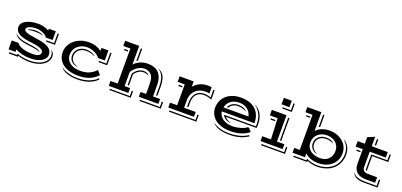

<svg xmlns="http://www.w3.org/2000/svg" viewBox="18 -1675 5705 2727"><g transform="rotate(20 2870.5 -311.0)"><path d="M77.1 -134.3H177.7Q190.9 -114.3 215.3 -99.1Q239.7 -84 271.2 -74.2Q302.7 -64.5 340.3 -59.6Q377.9 -54.7 417.5 -54.7Q450.2 -54.7 473.1 -59.6Q496.1 -64.5 510.3 -73.2Q524.4 -82 530.8 -93.8Q537.1 -105.5 537.1 -119.6Q537.1 -149.4 489.5 -170.7Q441.9 -191.9 338.9 -203.1Q270.5 -210.4 224.6 -223.4Q178.7 -236.3 150.6 -254.9Q122.6 -273.4 110.6 -297.4Q98.6 -321.3 98.6 -350.1Q98.6 -375 114.3 -399.4Q129.9 -423.8 161.9 -443.1Q193.8 -462.4 241.9 -474.1Q290 -485.8 355 -485.8Q376 -485.8 397.9 -482.9Q419.9 -480 440.9 -474.4Q461.9 -468.8 481 -460.9Q500 -453.1 515.1 -443.4V-470.7H620.1V-338.9H515.1Q509.8 -354 492.7 -367.7Q475.6 -381.3 452.1 -391.6Q428.7 -401.9 402.3 -408Q376 -414.1 352.5 -414.1Q321.8 -414.1 294.4 -409.7Q267.1 -405.3 247.1 -397.2Q227.1 -389.2 215.3 -377.9Q203.6 -366.7 203.6 -353Q203.6 -340.3 212.6 -330.1Q221.7 -319.8 242.9 -311Q264.2 -302.2 299.6 -294.7Q335 -287.1 387.7 -280.8Q458 -272 506.3 -258.3Q554.7 -244.6 585 -224.9Q615.2 -205.1 628.7 -178.7Q642.1 -152.3 642.1 -118.2Q642.1 -93.3 627 -69.6Q611.8 -45.9 582.8 -27.1Q553.7 -8.3 511.5 3.2Q469.2 14.6 414.6 14.6Q379.4 14.6 348.6 12Q317.9 9.3 289.6 2.9Q261.2 -3.4 234.9 -13.2Q208.5 -22.9 182.1 -37.1V0H77.1ZM539.1 -304.7H655.3V-450.2H674.8V-286.1H539.1ZM239.3 -353Q240.7 -359.4 251 -364.7Q261.2 -370.1 277.1 -374.3Q293 -378.4 312.3 -380.9Q331.5 -383.3 351.1 -383.3Q367.7 -383.3 385.5 -380.9Q403.3 -378.4 419.2 -374Q435.1 -369.6 448 -363Q460.9 -356.4 468.3 -348.1Q457 -353 441.4 -356.2Q425.8 -359.4 409.4 -361.3Q393.1 -363.3 377.4 -364.3Q361.8 -365.2 351.1 -365.2Q311.5 -365.2 282.5 -361.3Q253.4 -357.4 239.3 -353ZM105.5 -256.3Q119.1 -238.8 138.2 -225.1Q157.2 -211.4 184.1 -200.7Q210.9 -189.9 246.6 -182.4Q282.2 -174.8 328.6 -169.4Q371.1 -164.6 402.3 -158.9Q433.6 -153.3 454.6 -146.5Q475.6 -139.6 487.3 -131.1Q499 -122.6 502.4 -111.8Q492.2 -118.7 479 -123.8Q465.8 -128.9 445.3 -133.3Q424.8 -137.7 394.8 -142.1Q364.7 -146.5 320.3 -151.9Q228.5 -162.6 175.3 -186.8Q122.1 -210.9 105.5 -256.3ZM217.3 34.2V13.7Q231 20 252 26.1Q272.9 32.2 299.1 37.4Q325.2 42.5 354.5 45.7Q383.8 48.8 414.1 48.8Q474.6 48.8 523.4 35.4Q572.3 22 606.4 -0.7Q640.6 -23.4 658.9 -53.5Q677.2 -83.5 677.2 -116.7Q677.2 -129.9 675.8 -141.1Q674.3 -152.3 670.7 -162.6Q667 -172.9 660.9 -183.1Q654.8 -193.4 645.5 -204.6Q696.8 -174.3 696.8 -116.7Q696.8 -77.6 676.8 -43.9Q656.7 -10.3 619.9 14.4Q583 39.1 530.8 53.2Q478.5 67.4 413.6 67.4Q389.6 67.4 365.2 65.2Q340.8 63 317.9 59.1Q294.9 55.2 274.4 49.8Q253.9 44.4 237.8 37.6V53.7H101.1V34.2Z M813 -226.6Q813 -278.3 835.2 -325.2Q857.4 -372.1 897.7 -407.7Q938 -443.4 994.9 -464.6Q1051.8 -485.8 1120.6 -485.8Q1178.2 -485.8 1224.9 -470.5Q1271.5 -455.1 1311 -427.2V-470.7H1416V-319.3H1315.9Q1302.2 -336.4 1282.2 -352.8Q1262.2 -369.1 1237.1 -381.8Q1211.9 -394.5 1182.1 -402.3Q1152.3 -410.2 1119.1 -410.2Q1076.7 -410.2 1040 -396.5Q1003.4 -382.8 976.6 -358.4Q949.7 -334 934.3 -300.8Q918.9 -267.6 918.9 -228.5Q918.9 -188 935.3 -156.7Q951.7 -125.5 980.5 -104.2Q1009.3 -83 1048.8 -72Q1088.4 -61 1134.8 -61Q1210 -61 1267.8 -85Q1325.7 -108.9 1371.1 -158.7L1422.9 -99.6Q1369.6 -42.5 1299.3 -13.9Q1229 14.6 1137.2 14.6Q1060.1 14.6 999.8 -2.7Q939.5 -20 897.9 -51.8Q856.4 -83.5 834.7 -127.9Q813 -172.4 813 -226.6ZM1339.8 -285.2H1451.2V-450.2H1470.7V-266.6H1339.8ZM954.1 -228.5Q954.1 -261.2 966.8 -288.3Q979.5 -315.4 1001.7 -335Q1023.9 -354.5 1054.2 -365.2Q1084.5 -376 1119.6 -376Q1140.6 -376 1162.1 -372.1Q1183.6 -368.2 1202.6 -361.1Q1221.7 -354 1236.8 -344.2Q1252 -334.5 1260.7 -322.8Q1231.4 -338.4 1198 -347.9Q1164.6 -357.4 1121.6 -357.4Q1087.4 -357.4 1060.1 -346.9Q1032.7 -336.4 1013.4 -318.8Q994.1 -301.3 983.9 -277.8Q973.6 -254.4 973.6 -228.5Q973.6 -202.6 981.7 -182.9Q989.7 -163.1 1004.9 -147.2Q1020 -131.3 1042 -119.4Q1064 -107.4 1091.8 -97.7Q1059.6 -100.6 1033.9 -111.3Q1008.3 -122.1 990.7 -138.9Q973.1 -155.8 963.6 -178.5Q954.1 -201.2 954.1 -228.5ZM882.8 -22.5Q906.2 -5.4 935.1 8.1Q963.9 21.5 996.8 30.5Q1029.8 39.6 1065.4 44.4Q1101.1 49.3 1137.7 49.3Q1181.6 49.3 1223.9 42.2Q1266.1 35.2 1303.2 22Q1340.3 8.8 1371.1 -10Q1401.9 -28.8 1423.3 -52.2L1437.5 -39.6Q1384.3 14.6 1308.3 41.3Q1232.4 67.9 1136.7 67.9Q1097.2 67.9 1058.1 62Q1019 56.2 984.9 44.7Q950.7 33.2 924.1 16.4Q897.5 -0.5 882.8 -22.5Z M1592.3 -73.2H1699.7V-603H1592.3V-681.2H1804.7V-397.5Q1819.8 -416 1841.1 -432.1Q1862.3 -448.2 1888.7 -460.2Q1915 -472.2 1945.8 -479Q1976.6 -485.8 2010.3 -485.8Q2061 -485.8 2102.5 -471.4Q2144 -457 2173.3 -427Q2202.6 -397 2218.5 -351.3Q2234.4 -305.7 2234.4 -243.2V-73.2H2341.8V0H2046.4V-73.2H2129.4V-201.7Q2129.4 -241.2 2125.7 -272.2Q2122.1 -303.2 2115.2 -320.8Q2106.4 -343.3 2093 -358.9Q2079.6 -374.5 2062.7 -384.3Q2045.9 -394 2025.9 -398.4Q2005.9 -402.8 1983.4 -402.8Q1959.5 -402.8 1933.8 -394Q1908.2 -385.3 1884 -369.4Q1859.9 -353.5 1839.1 -332Q1818.4 -310.5 1804.7 -285.6V-73.2H1887.7V0H1592.3ZM1838.9 -656.2H1858.4V-477.5Q1854 -475.6 1848.4 -472.2Q1842.8 -468.8 1838.9 -464.8ZM1621.6 -568.8H1679.2V-550.3H1621.6ZM2269.5 -239.7Q2269.5 -282.7 2262.9 -319.6Q2256.3 -356.4 2243.2 -386Q2230 -415.5 2210.7 -437Q2191.4 -458.5 2166 -471.2Q2199.2 -462.9 2222.7 -443.1Q2246.1 -423.3 2260.7 -393.1Q2275.4 -362.8 2282.2 -323.2Q2289.1 -283.7 2289.1 -236.3V-102.5H2269.5ZM1839.8 -273.4Q1852.1 -294.9 1868.9 -312.5Q1885.7 -330.1 1905.3 -342.5Q1924.8 -355 1946 -361.8Q1967.3 -368.7 1988.8 -368.7Q2022.5 -368.7 2044.2 -356Q2065.9 -343.3 2075.7 -323.7Q2060.5 -335 2039.6 -342.5Q2018.6 -350.1 1987.8 -350.1Q1968.8 -350.1 1949.2 -343.3Q1929.7 -336.4 1912.6 -325.2Q1895.5 -314 1881.6 -299.3Q1867.7 -284.7 1859.4 -269V-102.5H1839.8ZM2377 34.2V-45.9H2396.5V52.7H2075.7V34.2ZM1922.9 34.2V-45.9H1942.4V52.7H1621.6V34.2Z M2491.7 -73.2H2599.1V-388.2H2491.7V-471.2H2704.1V-389.6Q2719.2 -409.2 2740.5 -426.8Q2761.7 -444.3 2788.6 -457.5Q2815.4 -470.7 2847.2 -478.3Q2878.9 -485.8 2915 -485.8Q2925.8 -485.8 2941.9 -485.1Q2958 -484.4 2972.7 -481.9V-386.2Q2955.6 -390.1 2939 -391.6Q2922.4 -393.1 2906.7 -393.1Q2867.7 -393.1 2832.8 -380.6Q2797.9 -368.2 2770.5 -344.5Q2743.2 -320.8 2725.6 -286.6Q2708 -252.4 2704.1 -208.5V-73.2H2879.9V0H2491.7ZM2738.3 -164.6Q2738.3 -210.4 2750 -246.6Q2761.7 -282.7 2783.4 -307.6Q2805.2 -332.5 2836.4 -345.7Q2867.7 -358.9 2906.7 -358.9Q2915 -358.9 2927.7 -357.7Q2940.4 -356.4 2954.3 -354Q2968.3 -351.6 2982.4 -347.9Q2996.6 -344.2 3007.8 -339.4V-454.6H3027.3V-314.9Q3013.7 -320.8 2997.8 -325.4Q2981.9 -330.1 2965.6 -333.5Q2949.2 -336.9 2934.1 -338.6Q2918.9 -340.3 2906.7 -340.3Q2871.1 -340.3 2843.5 -328.6Q2815.9 -316.9 2796.9 -294.9Q2777.8 -272.9 2767.8 -241.2Q2757.8 -209.5 2757.8 -169.4V-102.5H2738.3ZM2521 -354H2578.6V-335.4H2521ZM2915 34.2V-45.9H2934.6V52.7H2521V34.2Z M3117.7 -226.6Q3117.7 -278.3 3136.7 -325.2Q3155.8 -372.1 3193.8 -407.7Q3231.9 -443.4 3288.6 -464.6Q3345.2 -485.8 3419.9 -485.8Q3490.2 -485.8 3545.4 -467Q3600.6 -448.2 3639.2 -412.6Q3677.7 -377 3698 -325.4Q3718.3 -273.9 3718.3 -208H3224.6Q3229 -172.9 3247.3 -145.5Q3265.6 -118.2 3293.9 -99.4Q3322.3 -80.6 3358.2 -70.8Q3394 -61 3433.1 -61Q3464.8 -61 3497.8 -66.2Q3530.8 -71.3 3560.1 -80.1Q3589.4 -88.9 3612.3 -99.9Q3635.3 -110.8 3647.5 -122.6H3666L3711.9 -72.8Q3661.6 -29.8 3589.6 -7.6Q3517.6 14.6 3430.7 14.6Q3355 14.6 3296.6 -3.9Q3238.3 -22.5 3198.5 -55.2Q3158.7 -87.9 3138.2 -131.8Q3117.7 -175.8 3117.7 -226.6ZM3751.5 -173.8Q3752.4 -181.2 3752.9 -189.7Q3753.4 -198.2 3753.4 -208Q3753.4 -249.5 3744.9 -287.4Q3736.3 -325.2 3720 -357.7Q3703.6 -390.1 3679.7 -417Q3655.8 -443.8 3625.5 -462.9Q3657.7 -450.2 3684.8 -428Q3711.9 -405.8 3731.4 -374Q3751 -342.3 3762 -300.8Q3772.9 -259.3 3772.9 -208Q3772.9 -204.1 3772.7 -198.2Q3772.5 -192.4 3772 -185.1Q3771.5 -177.7 3770.8 -170.2Q3770 -162.6 3769 -155.3H3307.6Q3316.9 -139.6 3341.8 -123.3Q3366.7 -106.9 3406.2 -95.7Q3381.8 -95.7 3360.6 -101.6Q3339.4 -107.4 3322 -117.7Q3304.7 -127.9 3291.7 -142.3Q3278.8 -156.7 3271.5 -173.8ZM3605.5 -269Q3597.7 -302.7 3581.3 -329.1Q3564.9 -355.5 3541 -373.3Q3517.1 -391.1 3486.3 -400.6Q3455.6 -410.2 3418.9 -410.2Q3379.4 -410.2 3346.9 -399.7Q3314.5 -389.2 3290 -370.4Q3265.6 -351.6 3249.8 -325.7Q3233.9 -299.8 3227.5 -269ZM3272 -290Q3290 -330.1 3328.9 -353Q3367.7 -376 3418.9 -376Q3439.9 -376 3459.7 -372.6Q3479.5 -369.1 3496.3 -362.1Q3513.2 -355 3525.9 -344.7Q3538.6 -334.5 3545.9 -321.3Q3518.1 -339.8 3486.3 -348.6Q3454.6 -357.4 3418 -357.4Q3375.5 -357.4 3343.3 -339.8Q3311 -322.3 3294.4 -290ZM3176.8 -21.5Q3224.1 12.2 3286.9 30.8Q3349.6 49.3 3430.7 49.3Q3509.8 49.3 3578.9 31.2Q3647.9 13.2 3703.6 -23.9L3716.8 -9.8Q3653.8 32.7 3584.2 50.3Q3514.6 67.9 3438.5 67.9Q3339.4 67.9 3274.2 43.9Q3209 20 3176.8 -21.5Z M3987.8 -690.4H4107.4V-592.8H3987.8ZM4017.1 -558.6H4142.6V-663.1H4162.1V-540H4017.1ZM3885.3 -73.2H4017.1L4002.4 -388.2H3885.3V-471.2H4107.4V-73.2H4219.7V0H3885.3ZM4141.6 -446.3H4161.1V-102.5H4141.6ZM3914.6 -354H3981.9V-335.4H3914.6ZM4254.9 34.2V-45.9H4274.4V52.7H3914.6V34.2Z M4369.6 -73.2H4452.6V-603H4345.2V-681.2H4557.6V-397.5Q4593.3 -434.1 4644.3 -455.1Q4695.3 -476.1 4755.4 -476.1Q4824.2 -476.1 4877.2 -455.8Q4930.2 -435.5 4966.6 -402.1Q5002.9 -368.7 5021.7 -325.7Q5040.5 -282.7 5040.5 -236.8Q5040.5 -181.2 5020.8 -135Q5001 -88.9 4964.1 -55.7Q4927.2 -22.5 4875.2 -3.9Q4823.2 14.6 4758.8 14.6Q4696.8 14.6 4645 -4.2Q4593.3 -22.9 4557.6 -59.6V0H4369.6ZM4593.3 -656.2H4612.8V-478.5L4593.3 -468.8ZM4374.5 -568.8H4432.1V-550.3H4374.5ZM4592.8 34.2V8.8Q4610.4 18.1 4630.9 25.4Q4651.4 32.7 4673.1 37.8Q4694.8 43 4716.8 45.9Q4738.8 48.8 4758.8 48.8Q4827.6 48.8 4885.7 29.3Q4943.8 9.8 4986.1 -26.9Q5028.3 -63.5 5052 -116.5Q5075.7 -169.4 5075.7 -236.8Q5075.7 -270.5 5068.1 -299.3Q5060.5 -328.1 5048.1 -352.3Q5035.6 -376.5 5019.5 -396Q5003.4 -415.5 4986.3 -431.2Q5012.7 -417.5 5033 -396.5Q5053.2 -375.5 5067.1 -349.9Q5081.1 -324.2 5088.4 -295.2Q5095.7 -266.1 5095.7 -236.8Q5095.7 -167 5071.3 -110.6Q5046.9 -54.2 5002.7 -14.6Q4958.5 24.9 4896.2 46.1Q4834 67.4 4758.3 67.4Q4741.7 67.4 4722.2 65.2Q4702.6 63 4682.6 58.6Q4662.6 54.2 4643.8 48.1Q4625 42 4609.9 34.2V52.7H4398.9V34.2ZM4557.6 -227.1Q4557.6 -182.1 4575.2 -150.6Q4592.8 -119.1 4621.3 -99.1Q4649.9 -79.1 4686.5 -69.8Q4723.1 -60.5 4761.2 -60.5Q4800.8 -60.5 4832.8 -72.8Q4864.7 -85 4887.5 -107.4Q4910.2 -129.9 4922.4 -161.9Q4934.6 -193.8 4934.6 -232.9Q4934.6 -270 4920.2 -301Q4905.8 -332 4880.9 -354Q4856 -376 4822 -388.2Q4788.1 -400.4 4749 -400.4Q4708.5 -400.4 4673.6 -388.2Q4638.7 -376 4613 -353.3Q4587.4 -330.6 4572.5 -298.6Q4557.6 -266.6 4557.6 -227.1ZM4592.8 -227.1Q4592.8 -256.3 4603.8 -281.7Q4614.7 -307.1 4635 -325.9Q4655.3 -344.7 4684.1 -355.5Q4712.9 -366.2 4749 -366.2Q4787.6 -366.2 4818.4 -355.2Q4849.1 -344.2 4867.7 -319.3Q4835.4 -335 4808.1 -341.3Q4780.8 -347.7 4749 -347.7Q4717.3 -347.7 4692.1 -338.1Q4667 -328.6 4649.4 -312Q4631.8 -295.4 4622.6 -273.7Q4613.3 -252 4613.3 -227.1Q4613.3 -187.5 4635.7 -155.3Q4658.2 -123 4708.5 -99.6Q4681.6 -103 4660.2 -114.5Q4638.7 -126 4623.8 -143.3Q4608.9 -160.6 4600.8 -182.1Q4592.8 -203.6 4592.8 -227.1Z M5290 -388.2H5182.6V-471.2H5290V-569.8L5395 -613.8V-471.2H5637.7V-388.2H5395V-155.3Q5395 -118.7 5418 -100.8Q5440.9 -83 5480.5 -83H5618.2V0H5480.5Q5440.9 0 5406.2 -8.5Q5371.6 -17.1 5345.7 -37.4Q5319.8 -57.6 5304.9 -91.1Q5290 -124.5 5290 -174.8ZM5430.2 -586.9 5449.7 -595.7V-500.5H5430.2ZM5429.2 -359.4H5672.9V-449.2H5692.4V-340.8H5448.7V-115.7Q5432.1 -120.1 5429.2 -135.3ZM5211.9 -354H5270.5V-335.4H5211.9ZM5287.1 -42Q5302.7 -20 5322 -5.4Q5341.3 9.3 5365.2 18.1Q5389.2 26.9 5417.5 30.5Q5445.8 34.2 5479.5 34.2H5653.3V-61H5672.9V52.7H5477.1Q5439.5 52.7 5408.7 47.9Q5377.9 43 5354.2 32Q5330.6 21 5313.7 2.7Q5296.9 -15.6 5287.1 -42Z"/></g></svg>

Font: Vast Shadow
Style: Regular
Weight: 400
Designer: Nicole Fally
Foundry: Nicole Fally
Version: Version 1.002